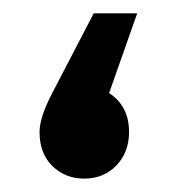

<svg xmlns="http://www.w3.org/2000/svg" viewBox="-20 -267 257 287"><path d="M143.1 -127.9Q172.9 -108.4 172.9 -69.8Q172.9 -39.1 153.8 -19.5Q134.8 0 106 0Q77.6 0 58.3 -18.8Q39.1 -37.6 39.1 -69.8Q39.1 -90.8 57.1 -126L120.1 -247.1H185.1Z"/></svg>

Font: Montserrat-Arabic Medium
Style: Regular
Weight: 500
Designer: Mohamed Gaber
Foundry: Kief Type Foundry
Version: Version 5.008;PS 005.008;hotconv 1.0.88;makeotf.lib2.5.64775